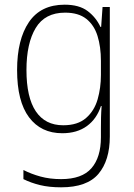

<svg xmlns="http://www.w3.org/2000/svg" viewBox="-20 -559 571 820"><path d="M256 -539Q318 -539 354 -512Q390 -485 409 -444H412L418 -529H449V24Q449 126 400.5 183.5Q352 241 241 241Q190 241 151 231.5Q112 222 80 206V167Q113 184 153 195Q193 206 241 206Q330 206 370.5 159.5Q411 113 411 27V-12Q411 -36 411.5 -58Q412 -80 414 -106H411Q393 -51 351 -20.5Q309 10 246 10Q155 10 104 -58Q53 -126 53 -260Q53 -390 103.5 -464.5Q154 -539 256 -539ZM258 -505Q172 -505 132.5 -439.5Q93 -374 93 -260Q93 -143 133 -83.5Q173 -24 250 -24Q312 -24 347.5 -55Q383 -86 397 -135Q411 -184 411 -239V-299Q411 -359 396.5 -405.5Q382 -452 348.5 -478.5Q315 -505 258 -505Z"/></svg>

Font: Noto Sans Tamil SemiCondensed ExtraLight
Style: Regular
Weight: 200
Width: 4
Designer: Jelle Bosma - Monotype Design Team
Foundry: Monotype Imaging Inc.
Version: Version 2.004; ttfautohint (v1.8.4.7-5d5b)